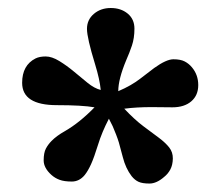

<svg xmlns="http://www.w3.org/2000/svg" viewBox="-20 -814 540 470"><path d="M401.9 -551.3 351.1 -551.8Q314 -551.8 284.2 -547.9Q309.6 -521 331.1 -504.9L369.1 -476.6Q385.3 -464.4 394.3 -452.9Q403.3 -441.4 403.1 -425.8Q402.8 -410.2 397 -399.2Q391.1 -388.2 381.8 -380.9Q363.3 -364.7 345.9 -364.7Q328.6 -364.7 319.3 -368.9Q310.1 -373 302.2 -382.8Q287.6 -401.9 280.8 -428.7Q273.9 -455.6 271 -465.1Q268.1 -474.6 264.2 -484.6Q260.3 -494.6 255.9 -504.9L246.6 -523.4Q229.5 -490.7 220 -459.7Q210.4 -428.7 202.9 -412.1Q195.3 -395.5 187.5 -385.7Q174.3 -369.6 155.8 -369.6Q137.2 -369.6 126 -373.8Q114.7 -377.9 106 -385.7Q86.9 -402.8 86.9 -421.4Q86.9 -439.9 92.3 -450.2Q97.7 -460.4 106 -468.8Q118.2 -481.4 139.2 -493.2Q174.8 -513.7 211.4 -551.3Q181.2 -556.6 119.1 -556.6Q34.2 -556.6 34.2 -611.3Q34.2 -654.3 66.9 -670.9Q76.7 -675.8 91.8 -675.8Q106.9 -675.8 125.2 -664.6Q143.6 -653.3 161.1 -638.7L194.3 -611.3Q210.9 -597.7 226.6 -593.8Q224.1 -619.6 212.9 -656.2Q192.9 -721.2 192.9 -743.4Q192.9 -765.6 209.7 -780Q226.6 -794.4 251.2 -794.4Q275.9 -794.4 292.5 -780.8Q309.1 -767.1 309.1 -743.9Q309.1 -720.7 303 -702.6Q296.9 -684.6 289.1 -667Q269.5 -620.1 269.5 -590.8Q301.8 -604.5 324.2 -622.1L357.4 -647.5Q387.2 -668.9 404.5 -668.9Q421.9 -668.9 432.1 -663.6Q442.4 -658.2 449.7 -649.4Q465.3 -630.9 465.3 -605.7Q465.3 -580.6 448.2 -565.9Q431.2 -551.3 401.9 -551.3Z"/></svg>

Font: Stoke
Style: Regular
Weight: 400
Designer: Nicole Fally
Foundry: Nicole Fally
Version: Version 1.002